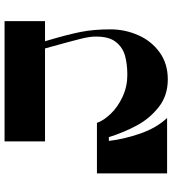

<svg xmlns="http://www.w3.org/2000/svg" viewBox="22 -762 738 821"><g transform="rotate(-90 390.5 -351.0)"><path d="M711 -700V-527H197V-700ZM616 -558 631 -507Q654 -429 665 -374Q676 -319 676 -247Q676 -186 651.5 -129.5Q627 -73 578.5 -37.5Q530 -2 462 -2Q393 -2 344 -40.5Q295 -79 265.5 -133.5Q236 -188 215 -254H199Q206 -191 230 -121Q254 -51 297 -5H60V-305H276Q286 -276 315.5 -245.5Q345 -215 388.5 -195Q432 -175 481 -175Q528 -175 563.5 -185Q599 -195 622 -224Q645 -253 645 -307Q646 -332 636 -372.5Q626 -413 604 -492Q595 -523 586 -558Z"/></g></svg>

Font: Space Cowgirl
Style: Regular
Weight: 400
Designer: Valery Marier
Foundry: Valery Marier
Version: Version 1.000